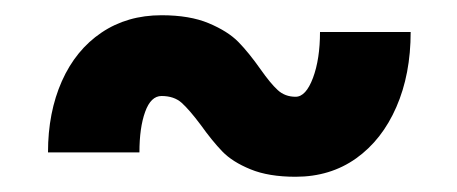

<svg xmlns="http://www.w3.org/2000/svg" viewBox="-20 -373 600 252"><path d="M243.5 -209Q228.5 -229 218.5 -238Q208.5 -247 192 -247Q178 -247 170.5 -226.2Q163 -205.5 163 -173H43Q43 -225.5 61.2 -266.5Q79.5 -307.5 113.2 -330.2Q147 -353 192 -353Q229 -353 254 -342.5Q279 -332 292.8 -318Q306.5 -304 322 -282Q335 -263.5 344.5 -254.8Q354 -246 368 -246Q381.5 -246 390.8 -270.8Q400 -295.5 400 -331H519Q519 -275.5 500.2 -232.5Q481.5 -189.5 447.5 -165.2Q413.5 -141 368 -141Q332.5 -141 308.8 -150.8Q285 -160.5 271.8 -174.2Q258.5 -188 243.5 -209Z"/></svg>

Font: HK Grotesk Black
Style: Regular
Weight: 900
Designer: Alfredo Marco Pradil
Foundry: Hanken Design Co.
Version: Version 3.001